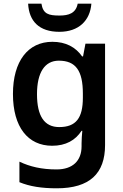

<svg xmlns="http://www.w3.org/2000/svg" viewBox="-20 -778 666 1038"><path d="M474 -758H400C390 -706 351 -694 302 -694C243 -694 213 -702 204 -758H132C137 -664 191 -606 301 -606C406 -606 467 -667 474 -758ZM263 -552C132 -552 50 -448 50 -270C50 -91 131 10 262 10C336 10 388 -20 421 -71H425C423 -53 421 -20 421 -3V13C421 92 372 138 286 138C205 138 142 123 85 96V207C141 230 205 240 287 240C465 240 548 160 548 6V-542H442L429 -473H424C389 -523 336 -552 263 -552ZM298 -450C390 -450 428 -395 428 -272V-250C428 -140 391 -91 300 -91C220 -91 180 -150 180 -269C180 -386 222 -450 298 -450Z"/></svg>

Font: Noto Sans Georgian SemiBold
Style: Regular
Weight: 600
Designer: Monotype Design Team, Akaki Razmadze
Foundry: Google LLC
Version: Version 2.005